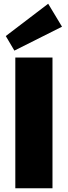

<svg xmlns="http://www.w3.org/2000/svg" viewBox="-20 -1008 363 1028"><path d="M261 -700V0H62V-700ZM312 -865 57 -737 11 -815 238 -988Z"/></svg>

Font: Pathway Extreme ExtraBold
Style: Regular
Weight: 800
Designer: Eduardo Rodriguez Tunni
Foundry: Eduardo Rodriguez Tunni
Version: Version 1.001;gftools[0.9.26]